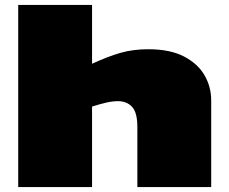

<svg xmlns="http://www.w3.org/2000/svg" viewBox="-20 -760 932 780"><path d="M54 0V-740H354V-501Q419 -531 470 -545.5Q521 -560 582 -560Q671 -560 727.5 -530.5Q784 -501 811 -454Q838 -407 838 -352V0H538V-244Q538 -303 516.5 -326Q495 -349 459 -349Q437 -349 411 -343Q385 -337 354 -327V0Z"/></svg>

Font: Georama ExtraExtended Black
Style: Regular
Weight: 900
Width: 8
Designer: Jean-Baptiste Levee
Foundry: Production Type
Version: Version 1.000